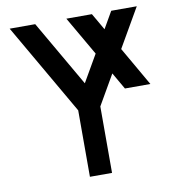

<svg xmlns="http://www.w3.org/2000/svg" viewBox="-81 -788 786 860"><g transform="rotate(-10 312.5 -358.0)"><path d="M20 -715.8H136.2L309.1 -416.5L379.9 -539.1L277.8 -715.8H394L438 -639.6L481.9 -715.8H598.1L496.1 -539.1L597.7 -362.3H481.9L438 -438.5L359.4 -302.2V0H258.8V-302.2Z"/></g></svg>

Font: Kultigin
Style: Regular
Weight: 400
Designer: facebook.com/biligbitig
Foundry: facebook.com/biligbitig
Version: Version 1.0